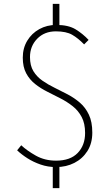

<svg xmlns="http://www.w3.org/2000/svg" viewBox="-20 -845 561 986"><path d="M268 13Q226 13 188.5 0Q151 -13 120.5 -32.5Q90 -52 68 -73L89 -99Q119 -71 164.5 -45.5Q210 -20 268 -20Q341 -20 379 -59.5Q417 -99 417 -162Q417 -211 399.5 -244Q382 -277 353.5 -299.5Q325 -322 291 -339.5Q257 -357 223 -374Q189 -391 160.5 -413.5Q132 -436 114.5 -468.5Q97 -501 97 -549Q97 -598 120 -636Q143 -674 182 -695.5Q221 -717 269 -717Q331 -717 368 -694.5Q405 -672 435 -640L412 -617Q381 -649 350.5 -666.5Q320 -684 267 -684Q208 -684 171 -646Q134 -608 134 -552Q134 -508 151.5 -479.5Q169 -451 197.5 -431Q226 -411 260 -394.5Q294 -378 328 -360Q362 -342 390.5 -317.5Q419 -293 436.5 -256Q454 -219 454 -164Q454 -109 429 -69.5Q404 -30 362 -8.5Q320 13 268 13ZM251 121V8H285V121ZM251 -697V-825H285V-697Z"/></svg>

Font: Noto Sans SC Thin Thin
Style: Regular
Weight: 250
Version: Version 2.004-H2;hotconv 1.0.118;makeotfexe 2.5.65603